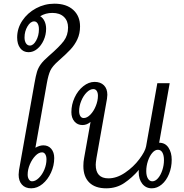

<svg xmlns="http://www.w3.org/2000/svg" viewBox="-20 -1011 1000 1041"><path d="M414 -868Q414 -829 399.5 -798Q385 -767 361.5 -742Q338 -717 297 -681Q264 -652 253 -628.5Q242 -605 234 -560L172 -210Q195 -223 215 -223Q242 -223 258 -204Q274 -185 274 -154Q274 -113 256.5 -75Q239 -37 210.5 -13.5Q182 10 149 10Q117 10 99 -10Q81 -30 81 -64Q81 -72 83 -88L167 -560Q174 -600 180.5 -621.5Q187 -643 201 -662.5Q215 -682 244 -707Q303 -758 326 -789Q349 -820 349 -862Q349 -898 326.5 -919.5Q304 -941 264 -941Q227 -941 198 -923Q213 -914 221.5 -896Q230 -878 230 -855Q230 -822 216.5 -792.5Q203 -763 181.5 -745.5Q160 -728 135 -728Q106 -728 89.5 -750Q73 -772 73 -808Q73 -857 101 -899Q129 -941 175.5 -966Q222 -991 275 -991Q340 -991 377 -957.5Q414 -924 414 -868ZM191 -852Q191 -872 184 -883.5Q177 -895 165 -895Q145 -895 129 -868Q113 -841 113 -808Q113 -788 121 -776Q129 -764 142 -764Q161 -764 176 -791Q191 -818 191 -852ZM208 -185Q190 -185 172 -166.5Q154 -148 142 -120Q130 -92 130 -64Q130 -49 136.5 -38.5Q143 -28 154 -28Q172 -28 190.5 -46Q209 -64 220.5 -91.5Q232 -119 232 -147Q232 -164 225.5 -174.5Q219 -185 208 -185Z M911 -145Q911 -104 896.5 -68Q882 -32 857 -11Q832 10 803 10Q771 10 751.5 -14.5Q732 -39 732 -78Q732 -86 733 -90Q696 -47 653.5 -18.5Q611 10 556 10Q496 10 464 -21.5Q432 -53 432 -111Q432 -134 436 -154L471 -350Q451 -333 427 -333Q400 -333 383.5 -352.5Q367 -372 367 -403Q367 -444 384.5 -482Q402 -520 431.5 -543.5Q461 -567 493 -567Q525 -567 543.5 -548.5Q562 -530 562 -497Q562 -491 560 -475L503 -154Q499 -128 499 -118Q499 -44 568 -44Q613 -44 658.5 -75Q704 -106 735.5 -148Q767 -190 772 -217L833 -560H900L843 -237H844Q876 -237 893.5 -210.5Q911 -184 911 -145ZM511 -492Q511 -508 504.5 -518Q498 -528 486 -528Q468 -528 450 -510Q432 -492 420.5 -464Q409 -436 409 -409Q409 -392 415.5 -381.5Q422 -371 434 -371Q452 -371 470 -389.5Q488 -408 499.5 -436.5Q511 -465 511 -492ZM869 -143Q869 -169 860.5 -184Q852 -199 836 -199Q820 -199 805.5 -182Q791 -165 782 -138Q773 -111 773 -83Q773 -58 782 -43Q791 -28 806 -28Q822 -28 836.5 -44.5Q851 -61 860 -88Q869 -115 869 -143Z"/></svg>

Font: KoHo
Style: Italic
Weight: 400
Italic angle: -10°
Designer: Cadson Demak & Katatrad Team
Foundry: Cadson Demak Co.,Ltd.
Version: Version 1.000